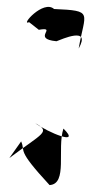

<svg xmlns="http://www.w3.org/2000/svg" viewBox="-20 -469 263 554"><path d="M92 -383C149 -393 69 -357 143 -350C157 -355 244 -395 207 -329C225 -434 252 -438 136 -443C105 -471 37 -393 64 -405ZM41 -61C55 -29 25 -41 123 65C176 62 144 -39 163 -98C216 -46 118 -87 81 -114C128 -88 104 -86 7 -13Z"/></svg>

Font: Charger Distortion
Style: 2It
Weight: 400
Designer: Jasper
Foundry: Cannot Into Space Fonts
Version: Version 0.98